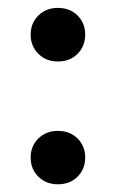

<svg xmlns="http://www.w3.org/2000/svg" viewBox="-20 -470 300 498"><path d="M130 -130.5Q161.5 -130.5 181.2 -110.8Q201 -91 201 -61.5Q201 -31.5 181.2 -11.8Q161.5 8 130 8Q99.5 8 79.5 -11.8Q59.5 -31.5 59.5 -61.5Q59.5 -91 79.5 -110.8Q99.5 -130.5 130 -130.5ZM130 -449.5Q161.5 -449.5 181.2 -429.8Q201 -410 201 -380Q201 -350.5 181.2 -330.5Q161.5 -310.5 130 -310.5Q99.5 -310.5 79.5 -330.5Q59.5 -350.5 59.5 -380Q59.5 -410 79.5 -429.8Q99.5 -449.5 130 -449.5Z"/></svg>

Font: Newsreader 16pt Medium
Style: Regular
Weight: 500
Designer: Hugues Gentile
Foundry: Production Type
Version: Version 1.003